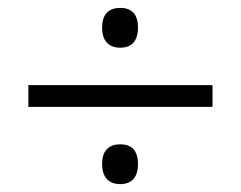

<svg xmlns="http://www.w3.org/2000/svg" viewBox="-20 -596 611 487"><path d="M285 -475C313 -475 330 -491 330 -526C330 -561 313 -576 285 -576C257 -576 239 -561 239 -526C239 -491 257 -475 285 -475ZM52 -325H519V-380H52ZM285 -129C313 -129 330 -145 330 -180C330 -215 313 -230 285 -230C257 -230 239 -215 239 -180C239 -145 257 -129 285 -129Z"/></svg>

Font: Noto Kufi Arabic Light
Style: Regular
Weight: 300
Designer: Monotype Design Team, David Williams, Khaled Hosny
Foundry: Google LLC
Version: Version 2.109